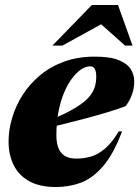

<svg xmlns="http://www.w3.org/2000/svg" viewBox="-20 -738 560 773"><path d="M342.5 -471Q325 -471 306.2 -458.2Q287.5 -445.5 269.5 -421.5Q251.5 -397.5 237.5 -363.8Q223.5 -330 215.2 -287.2Q207 -244.5 207 -195Q207 -146 226.5 -122.8Q246 -99.5 287.5 -99.5Q317 -99.5 345.5 -107.5Q374 -115.5 402.2 -139.2Q430.5 -163 458 -209H471.5Q436.5 -116.5 394.5 -68.2Q352.5 -20 305.5 -2.5Q258.5 15 205 15Q139 15 96.8 -9Q54.5 -33 34.5 -74.5Q14.5 -116 14.5 -168Q14.5 -214.5 28.8 -263Q43 -311.5 71 -355.5Q99 -399.5 140.8 -434.5Q182.5 -469.5 237.8 -489.8Q293 -510 361.5 -510Q424 -510 458.5 -495.8Q493 -481.5 506.8 -458.8Q520.5 -436 520.5 -411.5Q520.5 -383 511.2 -357.2Q502 -331.5 485.5 -310.5Q453.5 -298.5 413 -286.2Q372.5 -274 328.2 -262.2Q284 -250.5 239 -239.2Q194 -228 152.5 -218.5L155.5 -244.5Q208 -264.5 245 -283Q282 -301.5 306.2 -319Q330.5 -336.5 343.8 -354Q357 -371.5 362.2 -390.2Q367.5 -409 367.5 -429.5Q367.5 -445 364.5 -454Q361.5 -463 356.2 -467Q351 -471 342.5 -471ZM191 -554.5 350 -718H455L513.5 -554.5H483.5L365 -660H423L231.5 -554.5Z"/></svg>

Font: Newsreader 60pt ExtraBold
Style: Italic
Weight: 800
Italic angle: -17°
Designer: Hugues Gentile
Foundry: Production Type
Version: Version 1.003